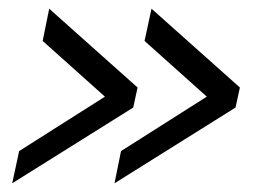

<svg xmlns="http://www.w3.org/2000/svg" viewBox="-20 -481 616 441"><path d="M521 -234 243 -60 258 -134 455 -259 312 -387 328 -461 531 -280ZM286 -234 8 -60 24 -134 221 -259 78 -387 93 -461 296 -280Z"/></svg>

Font: PTCRaleway Medium
Style: Italic
Weight: 500
Italic angle: -12°
Designer: Matt McInerney, Pablo Impallari, Rodrigo Fuenzalida
Foundry: Matt McInerney, Pablo Impallari, Rodrigo Fuenzalida
Version: Version 3.000g; ttfautohint (v1.5) -l 8 -r 28 -G 28 -x 14 -D